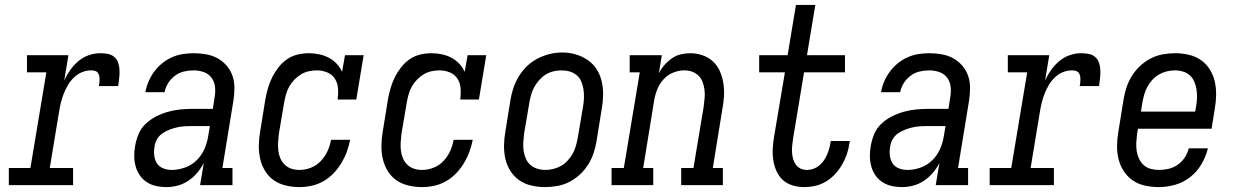

<svg xmlns="http://www.w3.org/2000/svg" viewBox="-20 -755 5040 783"><path d="M16 0V-70H104L169 -460H90V-530H259L242 -427Q252 -449 266.5 -469.5Q281 -490 300 -506Q319 -522 342.5 -530Q366 -538 389 -538Q405 -538 420.5 -535Q436 -532 447 -522Q458 -512 462.5 -497.5Q467 -483 467.5 -467.5Q468 -452 466 -436Q464 -420 462 -404H383Q385 -412 385.5 -419Q386 -426 386 -433.5Q386 -441 384 -448Q382 -455 377.5 -460Q373 -465 365.5 -466.5Q358 -468 351 -468Q332 -468 314 -460.5Q296 -453 281.5 -439Q267 -425 257 -408Q247 -391 240 -373Q233 -355 228.5 -337Q224 -319 221 -300L183 -70H278V0Z M658 8Q637 8 616.5 3.5Q596 -1 579 -12Q562 -23 550.5 -39.5Q539 -56 533.5 -75.5Q528 -95 527.5 -116.5Q527 -138 531 -159Q535 -184 545 -208Q555 -232 574 -250Q593 -268 616.5 -280Q640 -292 665 -299Q690 -306 714.5 -308.5Q739 -311 763 -311H848L855 -357Q859 -378 857 -399.5Q855 -421 843 -437.5Q831 -454 811 -461Q791 -468 770 -468Q750 -468 730.5 -463.5Q711 -459 694 -446.5Q677 -434 666 -416.5Q655 -399 651 -379H573Q577 -402 586 -423Q595 -444 609 -463Q623 -482 641.5 -497Q660 -512 681.5 -521.5Q703 -531 725.5 -534.5Q748 -538 770 -538Q795 -538 820.5 -533.5Q846 -529 867 -517.5Q888 -506 904 -487.5Q920 -469 928 -446Q936 -423 936 -397Q936 -371 932 -345L887 -70H928V0H796L811 -90Q800 -69 784 -50Q768 -31 747.5 -17.5Q727 -4 704 2Q681 8 658 8ZM680 -62Q707 -62 734 -71.5Q761 -81 781.5 -101Q802 -121 813.5 -147Q825 -173 829 -200L836 -241H763Q748 -241 732.5 -240Q717 -239 701.5 -235.5Q686 -232 670.5 -226Q655 -220 641.5 -210.5Q628 -201 620 -186.5Q612 -172 610 -156Q607 -139 609 -121Q611 -103 620 -89Q629 -75 645.5 -68.5Q662 -62 680 -62Z M1201 8Q1173 8 1145.5 1.5Q1118 -5 1096.5 -20Q1075 -35 1061 -58Q1047 -81 1041 -107.5Q1035 -134 1035.5 -162.5Q1036 -191 1041 -219L1062 -349Q1066 -372 1072.5 -394.5Q1079 -417 1089.5 -438.5Q1100 -460 1115 -479.5Q1130 -499 1150 -513Q1170 -527 1193.5 -532.5Q1217 -538 1240 -538Q1261 -538 1282 -533.5Q1303 -529 1321 -519.5Q1339 -510 1353 -495Q1367 -480 1375 -462L1387 -530H1463L1433 -349H1357Q1360 -371 1358.5 -393.5Q1357 -416 1346 -433.5Q1335 -451 1315 -459.5Q1295 -468 1272 -468Q1256 -468 1239.5 -464.5Q1223 -461 1208 -452Q1193 -443 1180.5 -430Q1168 -417 1159.5 -402Q1151 -387 1146.5 -370.5Q1142 -354 1139 -338L1117 -208Q1115 -191 1114 -174Q1113 -157 1115 -140.5Q1117 -124 1123.5 -109Q1130 -94 1141.5 -83Q1153 -72 1168.5 -67Q1184 -62 1201 -62Q1225 -62 1248 -71Q1271 -80 1288.5 -98.5Q1306 -117 1316 -139.5Q1326 -162 1330 -185H1408Q1403 -160 1394.5 -136.5Q1386 -113 1372.5 -90.5Q1359 -68 1340.5 -48.5Q1322 -29 1299 -16Q1276 -3 1251 2.5Q1226 8 1201 8Z M1701 8Q1673 8 1645.5 1.5Q1618 -5 1596.5 -20Q1575 -35 1561 -58Q1547 -81 1541 -107.5Q1535 -134 1535.5 -162.5Q1536 -191 1541 -219L1562 -349Q1566 -372 1572.5 -394.5Q1579 -417 1589.5 -438.5Q1600 -460 1615 -479.5Q1630 -499 1650 -513Q1670 -527 1693.5 -532.5Q1717 -538 1740 -538Q1761 -538 1782 -533.5Q1803 -529 1821 -519.5Q1839 -510 1853 -495Q1867 -480 1875 -462L1887 -530H1963L1933 -349H1857Q1860 -371 1858.5 -393.5Q1857 -416 1846 -433.5Q1835 -451 1815 -459.5Q1795 -468 1772 -468Q1756 -468 1739.5 -464.5Q1723 -461 1708 -452Q1693 -443 1680.5 -430Q1668 -417 1659.5 -402Q1651 -387 1646.5 -370.5Q1642 -354 1639 -338L1617 -208Q1615 -191 1614 -174Q1613 -157 1615 -140.5Q1617 -124 1623.5 -109Q1630 -94 1641.5 -83Q1653 -72 1668.5 -67Q1684 -62 1701 -62Q1725 -62 1748 -71Q1771 -80 1788.5 -98.5Q1806 -117 1816 -139.5Q1826 -162 1830 -185H1908Q1903 -160 1894.5 -136.5Q1886 -113 1872.5 -90.5Q1859 -68 1840.5 -48.5Q1822 -29 1799 -16Q1776 -3 1751 2.5Q1726 8 1701 8Z M2202 8Q2174 8 2146.5 1.5Q2119 -5 2097.5 -20Q2076 -35 2061.5 -58Q2047 -81 2041 -107.5Q2035 -134 2035.5 -162.5Q2036 -191 2041 -219L2062 -349Q2066 -374 2074.5 -398.5Q2083 -423 2097 -445.5Q2111 -468 2130.5 -486.5Q2150 -505 2174 -517Q2198 -529 2223 -535Q2248 -541 2273 -541Q2302 -541 2328.5 -533Q2355 -525 2377 -510Q2399 -495 2413.5 -472Q2428 -449 2434 -422.5Q2440 -396 2439.5 -367.5Q2439 -339 2434 -311L2413 -181Q2409 -156 2401 -131.5Q2393 -107 2379 -84.5Q2365 -62 2345 -43.5Q2325 -25 2301.5 -13Q2278 -1 2252.5 3.5Q2227 8 2202 8ZM2204 -62Q2220 -62 2236.5 -66Q2253 -70 2268 -78.5Q2283 -87 2295 -100Q2307 -113 2315.5 -128.5Q2324 -144 2328.5 -160Q2333 -176 2336 -192L2358 -322Q2361 -339 2361.5 -356.5Q2362 -374 2359.5 -390.5Q2357 -407 2350.5 -422.5Q2344 -438 2331.5 -448.5Q2319 -459 2303 -463.5Q2287 -468 2269 -468Q2253 -468 2236.5 -464Q2220 -460 2205.5 -451Q2191 -442 2179.5 -429Q2168 -416 2159.5 -401Q2151 -386 2146.5 -370Q2142 -354 2139 -338L2117 -208Q2115 -191 2114 -173.5Q2113 -156 2115.5 -139.5Q2118 -123 2124.5 -108Q2131 -93 2143 -82.5Q2155 -72 2171 -67Q2187 -62 2204 -62Z M2474 0V-70H2524L2589 -460H2548V-530H2679L2667 -456Q2676 -474 2689.5 -489.5Q2703 -505 2720 -517Q2737 -529 2756.5 -533.5Q2776 -538 2795 -538Q2821 -538 2845.5 -529.5Q2870 -521 2888 -504Q2906 -487 2916 -464Q2926 -441 2930 -415.5Q2934 -390 2932.5 -363.5Q2931 -337 2926 -311L2887 -70H2928V0H2758V-70H2808L2850 -322Q2852 -339 2853.5 -356Q2855 -373 2853 -389Q2851 -405 2845.5 -420Q2840 -435 2829 -446Q2818 -457 2803 -462.5Q2788 -468 2771 -468Q2748 -468 2725.5 -459Q2703 -450 2686.5 -432Q2670 -414 2661 -392Q2652 -370 2648 -347L2603 -70H2644V0Z M3259 8Q3235 8 3212 1Q3189 -6 3172.5 -21Q3156 -36 3146.5 -57.5Q3137 -79 3133.5 -102.5Q3130 -126 3131.5 -150.5Q3133 -175 3137 -199L3181 -460H3076V-530H3192L3226 -735H3305L3271 -530H3426V-460H3259L3214 -188Q3212 -174 3210.5 -160Q3209 -146 3210 -132.5Q3211 -119 3214.5 -106.5Q3218 -94 3225.5 -83.5Q3233 -73 3245 -67.5Q3257 -62 3271 -62Q3284 -62 3297 -66.5Q3310 -71 3320.5 -79.5Q3331 -88 3339 -99.5Q3347 -111 3352.5 -123.5Q3358 -136 3361.5 -148.5Q3365 -161 3367 -174Q3367 -176 3367.5 -177.5Q3368 -179 3368 -180H3446Q3446 -178 3445.5 -175.5Q3445 -173 3444 -171Q3441 -148 3433.5 -126Q3426 -104 3414 -83.5Q3402 -63 3385.5 -45Q3369 -27 3348 -14.5Q3327 -2 3304.5 3Q3282 8 3259 8Z M3658 8Q3637 8 3616.5 3.5Q3596 -1 3579 -12Q3562 -23 3550.5 -39.5Q3539 -56 3533.5 -75.5Q3528 -95 3527.5 -116.5Q3527 -138 3531 -159Q3535 -184 3545 -208Q3555 -232 3574 -250Q3593 -268 3616.5 -280Q3640 -292 3665 -299Q3690 -306 3714.5 -308.5Q3739 -311 3763 -311H3848L3855 -357Q3859 -378 3857 -399.5Q3855 -421 3843 -437.5Q3831 -454 3811 -461Q3791 -468 3770 -468Q3750 -468 3730.5 -463.5Q3711 -459 3694 -446.5Q3677 -434 3666 -416.5Q3655 -399 3651 -379H3573Q3577 -402 3586 -423Q3595 -444 3609 -463Q3623 -482 3641.5 -497Q3660 -512 3681.5 -521.5Q3703 -531 3725.5 -534.5Q3748 -538 3770 -538Q3795 -538 3820.5 -533.5Q3846 -529 3867 -517.5Q3888 -506 3904 -487.5Q3920 -469 3928 -446Q3936 -423 3936 -397Q3936 -371 3932 -345L3887 -70H3928V0H3796L3811 -90Q3800 -69 3784 -50Q3768 -31 3747.5 -17.5Q3727 -4 3704 2Q3681 8 3658 8ZM3680 -62Q3707 -62 3734 -71.5Q3761 -81 3781.5 -101Q3802 -121 3813.5 -147Q3825 -173 3829 -200L3836 -241H3763Q3748 -241 3732.5 -240Q3717 -239 3701.5 -235.5Q3686 -232 3670.5 -226Q3655 -220 3641.5 -210.5Q3628 -201 3620 -186.5Q3612 -172 3610 -156Q3607 -139 3609 -121Q3611 -103 3620 -89Q3629 -75 3645.5 -68.5Q3662 -62 3680 -62Z M4016 0V-70H4104L4169 -460H4090V-530H4259L4242 -427Q4252 -449 4266.5 -469.5Q4281 -490 4300 -506Q4319 -522 4342.5 -530Q4366 -538 4389 -538Q4405 -538 4420.5 -535Q4436 -532 4447 -522Q4458 -512 4462.5 -497.5Q4467 -483 4467.5 -467.5Q4468 -452 4466 -436Q4464 -420 4462 -404H4383Q4385 -412 4385.5 -419Q4386 -426 4386 -433.5Q4386 -441 4384 -448Q4382 -455 4377.5 -460Q4373 -465 4365.5 -466.5Q4358 -468 4351 -468Q4332 -468 4314 -460.5Q4296 -453 4281.5 -439Q4267 -425 4257 -408Q4247 -391 4240 -373Q4233 -355 4228.5 -337Q4224 -319 4221 -300L4183 -70H4278V0Z M4706 8Q4677 8 4649.5 2Q4622 -4 4600 -19Q4578 -34 4563 -57Q4548 -80 4541.5 -106.5Q4535 -133 4535.5 -162Q4536 -191 4541 -219L4562 -349Q4566 -374 4574 -398.5Q4582 -423 4596 -445.5Q4610 -468 4630 -486.5Q4650 -505 4673.5 -517Q4697 -529 4722.5 -533.5Q4748 -538 4773 -538Q4801 -538 4828.5 -531.5Q4856 -525 4877.5 -510Q4899 -495 4913.5 -472Q4928 -449 4934 -422.5Q4940 -396 4939.5 -367.5Q4939 -339 4934 -311L4921 -230H4621L4617 -208Q4615 -191 4614 -173.5Q4613 -156 4615.5 -139.5Q4618 -123 4625 -108Q4632 -93 4644 -82Q4656 -71 4672.5 -66.5Q4689 -62 4706 -62Q4726 -62 4745.5 -66.5Q4765 -71 4782.5 -83Q4800 -95 4811.5 -112.5Q4823 -130 4828 -150H4906Q4898 -117 4880 -86Q4862 -55 4834 -33Q4806 -11 4772.5 -1.5Q4739 8 4706 8ZM4633 -300H4854L4858 -322Q4861 -339 4861.5 -356.5Q4862 -374 4859.5 -390.5Q4857 -407 4850.5 -422Q4844 -437 4832.5 -447.5Q4821 -458 4805 -463Q4789 -468 4771 -468Q4755 -468 4738.5 -464Q4722 -460 4707 -451.5Q4692 -443 4680 -430Q4668 -417 4659.5 -401.5Q4651 -386 4646.5 -370Q4642 -354 4639 -338Z"/></svg>

Font: Iosevka Curly Slab Oblique
Style: Regular
Weight: 400
Italic angle: -9°
Monospace: yes
Designer: Belleve Invis
Foundry: Belleve Invis
Version: Version 11.1.0; ttfautohint (v1.8.3)